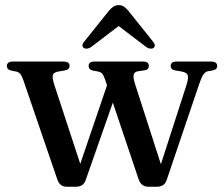

<svg xmlns="http://www.w3.org/2000/svg" viewBox="-20 -704 852 730"><path d="M270 6H234Q221.5 6 212.5 -0.2Q203.5 -6.5 198 -21.5L69 -398.5Q62.5 -417.5 56.5 -423.8Q50.5 -430 41.5 -432L23 -435.5Q13.5 -438 9.8 -442.2Q6 -446.5 6 -453Q6 -461 11.8 -465.5Q17.5 -470 28 -470H222Q232.5 -470 238.5 -465.8Q244.5 -461.5 244.5 -453.5Q244.5 -446.5 240.2 -442.2Q236 -438 225.5 -436L204.5 -432.5Q184.5 -429.5 181 -419.2Q177.5 -409 187.5 -378.5L293.5 -55.5L270.5 -38L395 -403.5L431 -376.5L305.5 -18.5Q300 -4.5 290.5 0.8Q281 6 270 6ZM578 6H543Q532 6 522.2 -0.5Q512.5 -7 507.5 -21L379 -403Q373.5 -419 368 -424.5Q362.5 -430 353.5 -432L334 -435.5Q324.5 -438 320.8 -442.2Q317 -446.5 317 -453.5Q317 -470 339.5 -470H524Q546 -470 546 -453Q546 -446.5 542 -442Q538 -437.5 528.5 -436.5L504.5 -433Q491 -431 488.2 -420Q485.5 -409 494 -383L600 -54L577.5 -35.5L686.5 -373Q697.5 -405 694 -417Q690.5 -429 668.5 -432.5L647.5 -436Q637.5 -438 633.2 -442.2Q629 -446.5 629 -453.5Q629 -461.5 634.8 -465.8Q640.5 -470 651 -470H784Q794 -470 800 -465.5Q806 -461 806 -453Q806 -447 802.2 -442.8Q798.5 -438.5 788 -436L769.5 -433Q760 -430.5 753 -420.2Q746 -410 737 -383.5L613.5 -19Q608.5 -5 598.8 0.5Q589 6 578 6ZM451.5 -620.5H411L537 -524.5Q544.5 -519.5 552 -519Q559.5 -518.5 564 -522Q568.5 -525.5 568.5 -531.8Q568.5 -538 562 -545.5L468 -663Q459 -673.5 451 -679Q443 -684.5 431.5 -684.5Q420 -684.5 411.5 -679Q403 -673.5 394 -663L300 -545.5Q293.5 -538 293.5 -531.8Q293.5 -525.5 298 -522Q303 -518.5 310.2 -519Q317.5 -519.5 325.5 -524.5Z"/></svg>

Font: Fraunces 12pt
Style: Regular
Weight: 400
Version: Version 1.000;[b76b70a41]